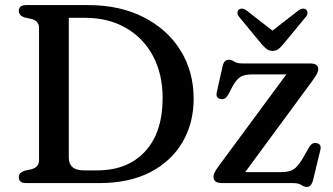

<svg xmlns="http://www.w3.org/2000/svg" viewBox="-20 -720 1308 755"><path d="M54 -23Q54 -41 76 -48.5L103.5 -54.5Q133.5 -62.5 133.5 -90V-610Q133.5 -637.5 103.5 -645.5L76 -651.5Q54 -659 54 -677Q54 -700 83 -700H326.5Q451 -700 544.5 -652.5Q638 -605 689.8 -521.8Q741.5 -438.5 741.5 -331.5Q741.5 -236.5 698 -161.5Q654.5 -86.5 571.5 -43.2Q488.5 0 369.5 0H83Q54 0 54 -23ZM362 -50Q482 -50 550.8 -124.8Q619.5 -199.5 619.5 -334.5Q619.5 -428.5 581.8 -499.5Q544 -570.5 475.2 -610.2Q406.5 -650 313.5 -650H250.5V-100.5Q250.5 -50 310 -50ZM1207.5 -401 944 -43H1082Q1117 -43 1133.8 -53.5Q1150.5 -64 1171 -98L1195 -140.5Q1206.5 -160 1223.5 -157.5Q1245 -154 1240 -131.5L1211.5 -13.5Q1204.5 15 1187 15Q1176 15 1165 7.5Q1154 0 1132 0H855Q835.5 0 827.5 -6.5Q819.5 -13 819.5 -24Q819.5 -32 823.8 -41.5Q828 -51 840 -67L1106 -427.5H974Q942.5 -427.5 926.5 -418.2Q910.5 -409 894.5 -380.5L877 -347Q866 -327.5 848.5 -330.5Q827 -334 832.5 -357.5L854.5 -456Q858 -472.5 864 -478.8Q870 -485 879.5 -485Q891 -485 901.5 -477.8Q912 -470.5 934 -470.5H1199Q1231.5 -470.5 1231.5 -448Q1231.5 -440 1226.5 -430Q1221.5 -420 1207.5 -401ZM1092.5 -544.5Q1083 -533 1074 -526.5Q1065 -520 1052 -520Q1039 -520 1029.8 -526.5Q1020.5 -533 1010.5 -544.5L920.5 -653.5Q913.5 -662 913.8 -669.8Q914 -677.5 918.5 -681.5Q932 -692 950 -678.5L1051.5 -599.5L1153 -678.5Q1171 -692 1184.5 -681.5Q1189 -677.5 1189.2 -669.8Q1189.5 -662 1182.5 -653.5Z"/></svg>

Font: Fraunces 9pt S050
Style: Regular
Weight: 400
Version: Version 1.000; ttfautohint (v1.8.3)